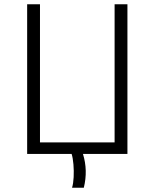

<svg xmlns="http://www.w3.org/2000/svg" viewBox="-20 -720 723 898"><path d="M107 -700H167V-54H516V-700H576V0H368Q392 77 372 158H317Q323 138 324.5 108.5Q326 79 323.5 49Q321 19 315 0H107Z"/></svg>

Font: Moderustic Light
Style: Regular
Weight: 300
Designer: Tural Alisoy
Foundry: TAFT Foundry
Version: Version 2.120